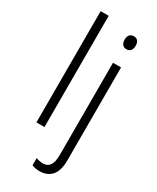

<svg xmlns="http://www.w3.org/2000/svg" viewBox="-249 -827 926 1136"><g transform="rotate(30 214.0 -259.5)"><path d="M78 0V-760H133V0ZM323 -730Q341 -730 350.5 -718.5Q360 -707 360 -686Q360 -665 350.5 -653Q341 -641 322 -641Q304 -641 294.5 -653Q285 -665 285 -686Q285 -707 295 -718.5Q305 -730 323 -730ZM185 231V182Q207 191 233 191Q294 191 294 100V-532H349V102Q349 172 320.5 206Q292 240 239 241Q207 241 185 231Z"/></g></svg>

Font: Noto Sans UI NarrowLight
Style: Regular
Weight: 300
Width: 4
Designer: Monotype Design Team
Foundry: Monotype Imaging Inc.
Version: Version 1.001